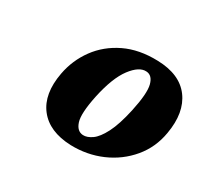

<svg xmlns="http://www.w3.org/2000/svg" viewBox="-96 -854 748 700"><g transform="rotate(30 277.5 -503.5)"><path d="M388 -716Q482 -713.5 524.2 -656.8Q566.5 -600 550 -506Q539 -440 497.8 -390.8Q456.5 -341.5 396 -315.2Q335.5 -289 266 -291Q174 -294.5 131.2 -349.8Q88.5 -405 106 -499Q117.5 -561 154.2 -611.2Q191 -661.5 250.2 -690Q309.5 -718.5 388 -716ZM286.5 -345Q304 -344 324.2 -358.2Q344.5 -372.5 363.5 -409.5Q382.5 -446.5 397 -512.5Q414.5 -593.5 405.8 -626.8Q397 -660 372 -661.5Q341 -664 308.5 -621Q276 -578 257 -489Q240.5 -409.5 250.8 -378Q261 -346.5 286.5 -345Z"/></g></svg>

Font: Fraunces 72pt Soft
Style: Bold Italic
Weight: 700
Italic angle: -16°
Version: Version 1.000;[b76b70a41]